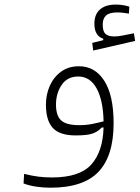

<svg xmlns="http://www.w3.org/2000/svg" viewBox="-20 -624 626 859"><path d="M205.6 215.8Q175.8 215.8 144.3 211.4Q112.8 207 85.4 196.8L87.9 153.8Q122.6 162.6 151.9 166.3Q181.2 169.9 212.4 169.9Q336.4 169.9 388.4 112.1Q440.4 54.2 443.4 -53.7L434.1 -53.2Q422.9 -38.6 398.9 -28.3Q375 -18.1 319.3 -18.1Q247.1 -18.1 216.3 -51.5Q185.5 -85 185.5 -155.8Q185.5 -201.2 202.9 -240.2Q220.2 -279.3 253.4 -303.5Q286.6 -327.6 333.5 -327.6Q404.8 -327.6 446.5 -262.7Q488.3 -197.8 488.3 -72.3Q488.3 73.2 420.7 144.5Q353 215.8 205.6 215.8ZM443.4 -81.1Q441.4 -175.8 412.1 -228.8Q382.8 -281.7 330.1 -281.7Q281.2 -281.7 255.9 -244.1Q230.5 -206.5 230.5 -155.8Q230.5 -106.9 253.4 -85.4Q276.4 -64 335.4 -64Q364.7 -64 391.8 -69.3Q418.9 -74.7 443.4 -81.1ZM397 -397.9 392.6 -432.1 441.9 -444.3V-450.7Q402.3 -463.9 402.3 -517.6Q402.3 -560.1 427.5 -581.8Q452.6 -603.5 497.6 -603.5Q530.3 -603.5 558.6 -594.2L556.6 -563Q543.9 -564.9 532.2 -566.7Q520.5 -568.4 504.9 -568.4Q468.8 -568.4 454.1 -554.4Q439.5 -540.5 439.5 -514.2Q439.5 -484.4 451.4 -472.7Q463.4 -460.9 491.7 -460.9Q508.8 -460.9 532.2 -465.8Q555.7 -470.7 579.1 -475.1L584.5 -440.9Z"/></svg>

Font: Cascadia Code ExtraLight
Style: Regular
Weight: 200
Monospace: yes
Designer: Aaron Bell
Foundry: Saja Typeworks
Version: Version 2407.024; ttfautohint (v1.8.4)